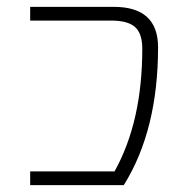

<svg xmlns="http://www.w3.org/2000/svg" viewBox="-20 -540 529 560"><path d="M312 -520Q441 -520 441 -402Q441 -160 341 0H68V-40H314Q395 -185 395 -398Q395 -442 374 -461Q353 -480 304 -480H68V-520Z"/></svg>

Font: Mplus 1p Light
Style: Regular
Weight: 300
Version: Version 1.061